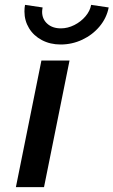

<svg xmlns="http://www.w3.org/2000/svg" viewBox="-20 -770 467 790"><path d="M150.4 -521H266.1L161.1 0H45.4ZM80.6 -722.7Q80.6 -738.3 83 -750L155.3 -739.3Q153.3 -727.5 153.3 -721.7Q153.3 -691.4 174.6 -672.4Q195.8 -653.3 230.5 -653.3Q258.8 -653.3 285.9 -667Q313 -680.7 331.8 -702.9Q350.6 -725.1 355 -750L427.2 -739.3Q418.9 -696.3 389.9 -661.4Q360.8 -626.5 318.6 -606.7Q276.4 -586.9 229.5 -586.9Q186.5 -586.9 152.3 -605Q118.2 -623 99.4 -654.1Q80.6 -685.1 80.6 -722.7Z"/></svg>

Font: Reddit Sans Chocolate SemiBold
Style: Italic
Weight: 600
Italic angle: -11.25°
Designer: Stephen Hutchings
Version: Version 1.013